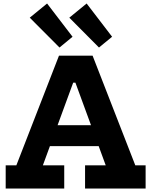

<svg xmlns="http://www.w3.org/2000/svg" viewBox="-20 -1077 864 1097"><path d="M475 -1057 620.5 -867 545.5 -805.5 376 -976ZM249 -1057 394.5 -867 320 -805.5 150 -976ZM618.5 -361.5V-242H199V-361.5ZM753 -132.5H812V0H466V-132.5H584L380.5 -687.5L456.5 -604.5H358.5L428.5 -687.5L225 -132.5H347V0H12.5V-132.5H73.5L317 -759H509Z"/></svg>

Font: Hepta Slab ExtraLight
Style: Bold
Weight: 700
Version: Version 1.102